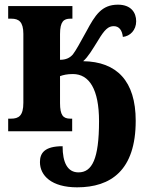

<svg xmlns="http://www.w3.org/2000/svg" viewBox="-20 -562 639 822"><path d="M310 240C454 240 561 168 561 -45C561 -215 480 -298 336 -300C357 -318 375 -349 400 -389C428 -436 444 -450 467 -450C491 -450 503 -431 506 -404C537 -407 563 -433 563 -471C563 -508 541 -542 485 -542C415 -542 387 -497 350 -428C322 -377 305 -346 292 -329C279 -314 262 -306 237 -306V-416C237 -470 253 -482 281 -482H290V-536H15V-482H29C60 -482 80 -469 80 -417V-122C80 -66 60 -54 27 -54H15V0H289V-54H281C250 -54 237 -69 237 -121V-236C251 -241 267 -245 292 -245C362 -245 404 -180 404 -43C404 119 374 176 316 176C269 176 248 134 248 64C170 64 151 94 151 132C151 190 201 240 310 240Z"/></svg>

Font: Noto Serif Condensed ExtraBold
Style: Regular
Weight: 800
Width: 3
Designer: Monotype Design Team
Foundry: Monotype Imaging Inc.
Version: Version 2.013